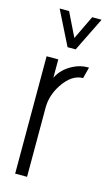

<svg xmlns="http://www.w3.org/2000/svg" viewBox="-113 -763 471 807"><g transform="rotate(15 122.0 -359.5)"><path d="M42 -718.8H83L133.8 -615.2L183.6 -718.8H224.6L151.4 -570.3H116.2ZM41 0V-510.7H91.8V-430.7Q111.3 -471.7 157.2 -495.1Q187.5 -510.7 219.7 -510.7H225.6L212.9 -461.9Q164.1 -461.9 125 -403.3Q92.8 -354.5 92.8 -300.8V0Z"/></g></svg>

Font: Post No Bills Colombo
Style: Regular
Weight: 500
Designer: Kosala Senevirathne, Siva Puranthara, Lasantha Premarathna, Tharique Azeez
Foundry: Mooniak
Version: Version 1.220 ; ttfautohint (v1.5)